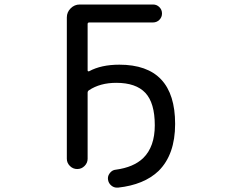

<svg xmlns="http://www.w3.org/2000/svg" viewBox="-20 -775 1040 857"><path d="M499 -405.3Q426.8 -405.3 377 -372.1Q371.1 -368.2 371.1 -361.3V-66.4Q371.1 -47.9 357.4 -34.2Q343.8 -20.5 324.7 -20.5Q305.7 -20.5 292 -34.2Q278.3 -47.9 278.3 -66.4V-697.3Q278.3 -720.7 295.4 -737.8Q312.5 -754.9 335.9 -754.9H663.1Q679.7 -754.9 691.4 -743.2Q703.1 -731.4 703.1 -714.8Q703.1 -698.2 691.4 -686.5Q679.7 -674.8 663.1 -674.8H378.9Q371.1 -674.8 371.1 -668V-460.9Q371.1 -458 373 -457Q375 -456.1 377.9 -457Q431.6 -486.3 512.7 -486.3Q761.7 -486.3 761.7 -221.7Q761.7 -85 687.5 -11.7Q623 49.8 506.8 62.5Q504.9 62.5 502 62.5Q488.3 62.5 477.5 53.7Q463.9 43 461.9 25.4Q460.9 14.6 465.3 5.4Q469.7 -3.9 478 -10.3Q486.3 -16.6 497.1 -17.6Q576.2 -28.3 619.1 -69.3Q670.9 -120.1 670.9 -215.8Q670.9 -315.4 628.9 -360.4Q586.9 -405.3 499 -405.3Z"/></svg>

Font: Rounded Mgen+ 2m regular
Style: Regular
Weight: 400
Designer: [Source Han Sans]
Ryoko NISHIZUKA  (kana & ideographs); Paul D. Hunt (Latin, Greek & Cyrillic); Wenlong ZHANG  (bopomofo
Version: Version 1.059.20150602